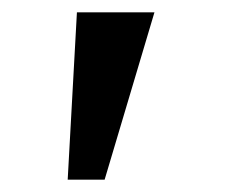

<svg xmlns="http://www.w3.org/2000/svg" viewBox="-20 -720 365 312"><path d="M150 -428 231 -700H105L90 -428Z"/></svg>

Font: Lexend Peta
Style: Regular
Weight: 400
Designer: Bonnie Shaver-Troup, Thomas Jockin
Foundry: Lexend
Version: Version 1.007